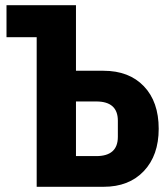

<svg xmlns="http://www.w3.org/2000/svg" viewBox="-20 -718 640 738"><path d="M121 -575H5V-698H272V-446H378Q476 -446 533 -386.5Q590 -327 590 -223Q590 -121 533 -60.5Q476 0 378 0H121ZM350 -118Q433 -118 433 -192V-254Q433 -328 350 -328H272V-118Z"/></svg>

Font: Lilex Nerd Font
Style: Bold
Weight: 700
Designer: Mike Abbink, Paul van der Laan, Pieter van Rosmalen, Mikhael Khrustik
Foundry: Mikhael Khrustik
Version: Version 2.400; ttfautohint (v1.8.4.7-5d5b);Nerd Fonts 3.3.0